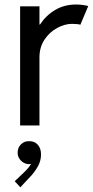

<svg xmlns="http://www.w3.org/2000/svg" viewBox="-20 -545 406 834"><path d="M67.4 -517.6H151.4V-438.5H153.8Q179.7 -478 219.5 -501.7Q259.3 -525.4 310.5 -525.4Q326.2 -525.4 341.3 -523.2Q356.4 -521 363.3 -518.6L329.1 -437.5Q326.2 -439 315.7 -440.2Q305.2 -441.4 293 -441.4Q261.7 -441.4 228.5 -423.6Q195.3 -405.8 173.3 -372.8Q151.4 -339.8 151.4 -295.9V0H67.4ZM43.9 242.2 84 204.1Q106.9 182.1 114.7 167Q109.9 168 106.4 168Q94.2 168 82.8 161.6Q71.3 155.3 64 143.8Q56.6 132.3 56.6 118.2Q56.6 96.2 71.3 81.8Q85.9 67.4 106.4 68.4Q129.4 67.4 143.8 83.3Q158.2 99.1 158.2 126Q158.2 154.8 143.1 180.4Q127.9 206.1 110.4 223.6L68.4 268.6Z"/></svg>

Font: Reddit Sans Strawberry
Style: Regular
Weight: 400
Designer: Stephen Hutchings
Foundry: Reddit
Version: Version 1.013